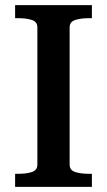

<svg xmlns="http://www.w3.org/2000/svg" viewBox="-20 -730 418 750"><path d="M126 -87V-623Q126 -645 104.5 -652Q83 -659 50 -659H39V-710H339V-659H328Q296 -659 274 -652Q252 -645 252 -623V-87Q252 -65 274 -58Q296 -51 328 -51H339V0H39V-51H50Q83 -51 104.5 -58Q126 -65 126 -87Z"/></svg>

Font: Roboto Serif 36pt Medium
Style: Regular
Weight: 500
Designer: Greg Gazdowicz
Foundry: Commercial Type
Version: Version 1.008